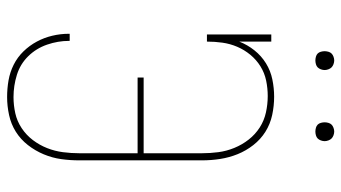

<svg xmlns="http://www.w3.org/2000/svg" viewBox="-230 -722 960 540"><g transform="rotate(90 250.0 -452.0)"><path d="M253 8Q229 8 206 4Q183 0 162 -10.5Q141 -21 124.5 -38Q108 -55 97 -75.5Q86 -96 80.5 -119Q75 -142 75 -166Q75 -166 75 -166.5Q75 -167 75 -168H95Q95 -167 95 -166.5Q95 -166 95 -166Q95 -135 105.5 -104.5Q116 -74 138 -51.5Q160 -29 190.5 -19.5Q221 -10 253 -10Q276 -10 298.5 -15Q321 -20 340.5 -33Q360 -46 374 -64.5Q388 -83 396.5 -104.5Q405 -126 408 -149Q411 -172 411 -195V-359H198V-376H411V-540Q411 -563 408 -586Q405 -609 396 -631Q387 -653 372.5 -671.5Q358 -690 338.5 -702.5Q319 -715 296 -720Q273 -725 250 -725Q228 -725 206.5 -720.5Q185 -716 166.5 -704.5Q148 -693 134 -676Q120 -659 111.5 -639Q103 -619 100 -597.5Q97 -576 97 -554H77V-735H97V-645Q106 -668 121.5 -687.5Q137 -707 158 -720Q179 -733 203.5 -738Q228 -743 252 -743Q278 -743 303.5 -737.5Q329 -732 350.5 -718.5Q372 -705 388 -684.5Q404 -664 413.5 -640.5Q423 -617 427 -591.5Q431 -566 431 -540V-195Q431 -169 427.5 -144Q424 -119 414 -95Q404 -71 388 -50.5Q372 -30 350.5 -16.5Q329 -3 303.5 2.5Q278 8 253 8ZM350 -859Q345 -859 339.5 -860.5Q334 -862 330.5 -865.5Q327 -869 325.5 -874.5Q324 -880 324 -885Q324 -890 325.5 -895.5Q327 -901 330.5 -904.5Q334 -908 339.5 -910Q345 -912 350 -912Q355 -912 360.5 -910Q366 -908 369.5 -904.5Q373 -901 375 -895.5Q377 -890 377 -885Q377 -880 375 -874.5Q373 -869 369.5 -865.5Q366 -862 360.5 -860.5Q355 -859 350 -859ZM150 -859Q145 -859 139.5 -860.5Q134 -862 130.5 -865.5Q127 -869 125.5 -874.5Q124 -880 124 -885Q124 -890 125.5 -895.5Q127 -901 130.5 -904.5Q134 -908 139.5 -910Q145 -912 150 -912Q155 -912 160.5 -910Q166 -908 169.5 -904.5Q173 -901 175 -895.5Q177 -890 177 -885Q177 -880 175 -874.5Q173 -869 169.5 -865.5Q166 -862 160.5 -860.5Q155 -859 150 -859Z"/></g></svg>

Font: Iosevka Slab Thin
Style: Regular
Weight: 100
Monospace: yes
Designer: Belleve Invis
Foundry: Belleve Invis
Version: Version 11.1.0; ttfautohint (v1.8.3)